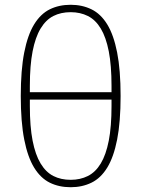

<svg xmlns="http://www.w3.org/2000/svg" viewBox="-20 -772 591 804"><path d="M276 -752Q324 -752 363 -733Q402 -714 429 -670Q456 -626 470.5 -552.5Q485 -479 485 -370Q485 -261 470.5 -187.5Q456 -114 429 -70Q402 -26 363 -7Q324 12 276 12Q227 12 188.5 -7Q150 -26 123 -70Q96 -114 81.5 -187.5Q67 -261 67 -370Q67 -479 81.5 -552.5Q96 -626 123 -670Q150 -714 188.5 -733Q227 -752 276 -752ZM276 -19Q316 -19 348 -35Q380 -51 402 -87.5Q424 -124 435.5 -183Q447 -242 447 -328V-355H105V-328Q105 -242 116.5 -183Q128 -124 150 -87.5Q172 -51 203.5 -35Q235 -19 276 -19ZM105 -386H447V-412Q447 -498 435.5 -557Q424 -616 402 -652.5Q380 -689 348 -705Q316 -721 276 -721Q235 -721 203.5 -705Q172 -689 150 -652.5Q128 -616 116.5 -557Q105 -498 105 -412Z"/></svg>

Font: IBM Plex Sans ExtLt
Style: Regular
Weight: 200
Designer: Mike Abbink, Paul van der Laan, Pieter van Rosmalen
Foundry: Bold Monday
Version: Version 3.005